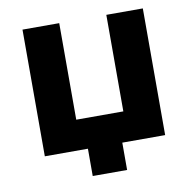

<svg xmlns="http://www.w3.org/2000/svg" viewBox="-75 -613 800 803"><g transform="rotate(-10 325.0 -211.0)"><path d="M583 0H401V116H255V0H72V-538H228V-128H428V-538H583Z"/></g></svg>

Font: Chess Sans
Style: Bold
Weight: 700
Designer: Wolf Bōese
Foundry: Wolf Bōese
Version: Version 7.223